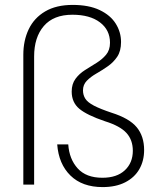

<svg xmlns="http://www.w3.org/2000/svg" viewBox="-20 -752 650 782"><path d="M398 10Q315 10 267 -37Q219 -84 213 -164H258Q262 -104 296.5 -66Q331 -28 397 -28Q456 -28 488.5 -58.5Q521 -89 521 -138Q521 -182 495 -210.5Q469 -239 408 -258Q334 -283 303 -309Q272 -335 272 -379Q272 -410 287.5 -431Q303 -452 326 -466.5Q349 -481 372.5 -495.5Q396 -510 412 -529Q428 -548 428 -578Q428 -630 387 -661Q346 -692 275 -692Q198 -692 158.5 -646Q119 -600 119 -522V0H75V-529Q75 -587 97 -633Q119 -679 164 -705.5Q209 -732 276 -732Q342 -732 386 -711Q430 -690 451.5 -655.5Q473 -621 473 -581Q473 -544 457.5 -521Q442 -498 419 -482Q396 -466 372.5 -452.5Q349 -439 333.5 -423Q318 -407 318 -384Q318 -365 327.5 -350Q337 -335 363 -321.5Q389 -308 434 -293Q507 -270 537 -233.5Q567 -197 567 -141Q567 -97 547.5 -63Q528 -29 490 -9.5Q452 10 398 10Z"/></svg>

Font: DM Sans 11pt ExtraLight
Style: Regular
Weight: 250
Version: Version 4.004;gftools[0.9.30]